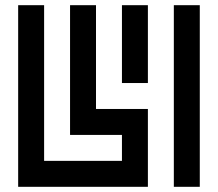

<svg xmlns="http://www.w3.org/2000/svg" viewBox="-20 -720 840 740"><path d="M350 -700H250V-200H450V-100H150V-700H50V0H550V-300H350ZM550 -400V-700H450V-400ZM650 0H750V-700H650Z"/></svg>

Font: Mourier
Style: Regular
Weight: 400
Designer: Eric Mourier
Foundry: Velvetyne Type Foundry
Version: Version 2.000;hotconv 1.0.109;makeotfexe 2.5.65596